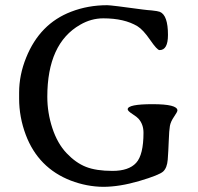

<svg xmlns="http://www.w3.org/2000/svg" viewBox="-20 -704 758 735"><path d="M390.6 -684.1Q405.8 -684.1 526.9 -667.5L544.4 -665.5L561 -664.1Q584.5 -661.6 591.8 -658.7Q623 -646 623 -570.3Q623 -512.2 590.8 -512.2Q581.5 -512.2 554.7 -551.3Q527.8 -590.3 506.3 -603.5Q456.1 -633.8 375.5 -633.8Q329.1 -633.8 287.1 -609.4Q161.1 -537.6 161.1 -333.5Q161.1 -272.5 180.4 -213.6Q199.7 -154.8 234.9 -117.7Q270 -80.6 309.1 -65.2Q348.1 -49.8 410.6 -49.8Q473.1 -49.8 501.2 -80.6Q529.3 -111.3 529.3 -195.8Q529.3 -228 510.3 -249.5Q504.9 -255.9 486.8 -267.6Q468.8 -279.3 468.8 -285.6Q468.8 -305.2 564 -305.2Q659.2 -305.2 659.2 -281.2Q659.2 -275.9 646.2 -257.1Q633.3 -238.3 630.4 -221.9Q627.4 -205.6 626 -164.8Q624.5 -124 622.1 -92.8Q619.6 -61.5 604.7 -47.6Q589.8 -33.7 513.7 -11.2Q437.5 11.2 375 11.2Q312.5 10.7 251 -12.7Q126.5 -61 78.6 -188Q53.2 -255.9 53.2 -326.7V-347.2Q53.2 -348.1 53.2 -349.6Q53.2 -417 80.1 -483.4Q132.3 -613.3 252.4 -659.2Q316.9 -684.1 390.6 -684.1Z"/></svg>

Font: Averia Serif Libre Light
Style: Regular
Weight: 300
Version: Version 1.002